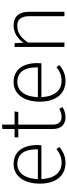

<svg xmlns="http://www.w3.org/2000/svg" viewBox="632 -1326 705 2010"><g transform="rotate(-90 985.0 -321.5)"><path d="M471 -282C471 -433 405 -532 272 -532C147 -532 67 -425 67 -257C67 -89 150 11 284 11C353 11 403 -13 451 -53L428 -83C383 -48 345 -30 286 -30C192 -30 122 -93 115 -241H469C470 -251 471 -266 471 -282ZM426 -278H115C120 -428 189 -493 274 -493C378 -493 426 -414 426 -297Z M850 -54C824 -39 797 -30 766 -30C711 -30 685 -62 685 -126V-483H817L823 -522H685V-654L639 -649V-522H552V-483H639V-123C639 -34 686 11 761 11C803 11 838 -1 869 -21Z M1329 -282C1329 -433 1263 -532 1130 -532C1005 -532 925 -425 925 -257C925 -89 1008 11 1142 11C1211 11 1261 -13 1309 -53L1286 -83C1241 -48 1203 -30 1144 -30C1050 -30 980 -93 973 -241H1327C1328 -251 1329 -266 1329 -282ZM1284 -278H973C978 -428 1047 -493 1132 -493C1236 -493 1284 -414 1284 -297Z M1723 -532C1646 -532 1586 -490 1542 -429L1538 -522H1498V0H1544V-381C1589 -447 1641 -494 1717 -494C1785 -494 1820 -455 1820 -366V0H1866V-372C1866 -474 1818 -532 1723 -532Z"/></g></svg>

Font: Fira Sans ExtraLight
Style: Regular
Weight: 200
Designer: bBox Type GmbH & Carrois Corporate GbR & Edenspiekermann AG
Foundry: bBox Type GmbH & Carrois Corporate GbR & Edenspiekermann AG
Version: Version 4.300;PS 004.300;hotconv 1.0.88;makeotf.lib2.5.64775